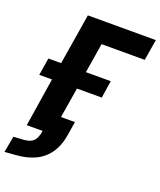

<svg xmlns="http://www.w3.org/2000/svg" viewBox="-171 -805 911 1091"><g transform="rotate(20 284.5 -259.5)"><path d="M-11 186 7 88 68 84Q109 81 127 62.5Q145 44 152 0H56L102 -293H25L42 -398H119L169 -705H580L559 -578H298L269 -398H419L403 -293H253L223 -110H307L294 -27Q283 41 251 86Q219 131 169 154Q119 177 54 181Z"/></g></svg>

Font: Nunito Sans 7pt Condensed ExtraBold
Style: Italic
Weight: 800
Width: 3
Italic angle: -9°
Designer: Vernon Adams
Foundry: Vernon Adams
Version: Version 3.101;gftools[0.9.27]